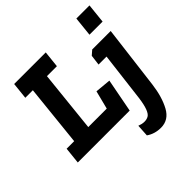

<svg xmlns="http://www.w3.org/2000/svg" viewBox="-226 -842 1242 1242"><g transform="rotate(-45 394.5 -221.5)"><path d="M645 -531 659 -665H779L765 -531ZM482 0H7L19 -114H88L132 -536H63L75 -650H364L352 -536H261L217 -114H386L418 -240L526 -230ZM559 -424 590 -451H759L705 -16Q692 86 655 154Q618 222 547 222Q490 222 447 192L452 109Q502 128 535 110Q568 92 582 -16L623 -353H550Z"/></g></svg>

Font: Zilla Slab
Style: Bold Italic
Weight: 700
Italic angle: -6°
Designer: Typotheque.com
Foundry: Typotheque type foundry
Version: Version 1.1; 2017; ttfautohint (v1.6)